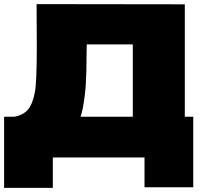

<svg xmlns="http://www.w3.org/2000/svg" viewBox="-20 -746 1000 934"><path d="M879 -178H920V165H683V20H237V168H0V-178H50Q93 -186 116 -213Q139 -240 150 -299Q159 -348 159 -522L158 -726L879 -725ZM372 -178H626V-530H402L401 -472Q401 -396 397.5 -338.5Q394 -281 383 -221Q377 -193 372 -178Z"/></svg>

Font: Mantou Sans
Style: Regular
Weight: 400
Designer: Mant0u / artakana
Foundry: Mant0u / artakana
Version: Version 1.001;October 22, 2023;FontCreator 14.0.0.2901 64-bi